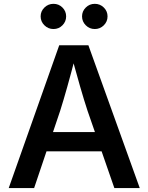

<svg xmlns="http://www.w3.org/2000/svg" viewBox="-20 -958 756 978"><path d="M24.4 0 281.7 -727.5H430.2L691.9 0H562.5L425.8 -394Q408.2 -447.3 388.2 -516.8Q368.2 -586.4 342.3 -680.2H366.7Q342.3 -585.4 322.5 -515.1Q302.7 -444.8 286.6 -394L153.8 0ZM168 -187V-285.2H548.3V-187ZM462.9 -810.1Q436 -810.1 417 -829.1Q397.9 -848.1 397.9 -874.5Q397.9 -900.9 417 -919.7Q436 -938.5 462.9 -938.5Q489.7 -938.5 508.8 -919.7Q527.8 -900.9 527.8 -874.5Q527.8 -848.1 508.8 -829.1Q489.7 -810.1 462.9 -810.1ZM252.4 -810.1Q225.6 -810.1 206.3 -829.1Q187 -848.1 187 -874.5Q187 -900.9 206.3 -919.7Q225.6 -938.5 252.4 -938.5Q279.3 -938.5 298.1 -919.7Q316.9 -900.9 316.9 -874.5Q316.9 -848.1 298.1 -829.1Q279.3 -810.1 252.4 -810.1Z"/></svg>

Font: Inter
Style: 540
Weight: 540
Designer: Rasmus Andersson
Foundry: rsms
Version: Version 4.001;git-66647c0bb